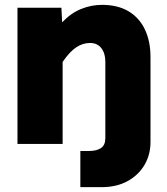

<svg xmlns="http://www.w3.org/2000/svg" viewBox="-20 -593 690 791"><path d="M400 -573Q465 -573 509.5 -546.5Q554 -520 577 -471.5Q600 -423 600 -358V-8Q600 45 575 87Q550 129 505 153.5Q460 178 399 178H311V29H347Q378 29 396 17Q414 5 414 -24V-339Q414 -373 397.5 -394.5Q381 -416 351 -416Q321 -416 294 -398Q267 -380 238 -338V0H52V-561H233L236 -501Q272 -539 314 -556Q356 -573 400 -573Z"/></svg>

Font: Azeret Mono ExtraBold
Style: Regular
Weight: 800
Designer: Martin Vácha
Foundry: Displaay
Version: Version 1.002